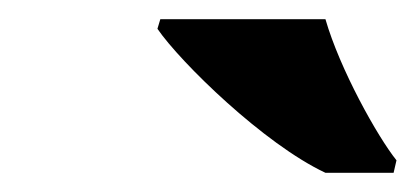

<svg xmlns="http://www.w3.org/2000/svg" viewBox="-20 -786 433 200"><path d="M319 -606H390L393 -619C373 -644 334 -714 319 -766H147L144 -756C168 -721 255 -636 319 -606Z"/></svg>

Font: Noto Serif SemiCondensed Black
Style: Italic
Weight: 900
Width: 4
Italic angle: -12°
Designer: Monotype Design Team
Foundry: Monotype Imaging Inc.
Version: Version 2.014